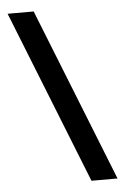

<svg xmlns="http://www.w3.org/2000/svg" viewBox="-53 -739 525 807"><g transform="rotate(-5 210.0 -335.0)"><path d="M120 -700 410 30H300L10 -700Z"/></g></svg>

Font: Cherry Swash
Style: Bold
Weight: 700
Designer: Kasatkina Nataliya
Foundry: Nataliya Kasatkina
Version: Version 1.001